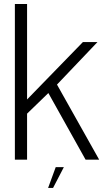

<svg xmlns="http://www.w3.org/2000/svg" viewBox="-20 -805 557 968"><path d="M221.5 -340 411.5 0H480L264 -384.5ZM55 0H116.5V-232L226.5 -338.5L263 -374L471.5 -593H398L116.5 -303.5V-785H55ZM222.5 142.5H247.5L302 37.5H261Z"/></svg>

Font: Anybody Thin Light
Style: Regular
Weight: 300
Version: Version 1.113;gftools[0.9.25]